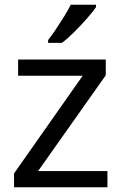

<svg xmlns="http://www.w3.org/2000/svg" viewBox="-20 -786 510 806"><path d="M431 0H39V-58L327 -468H56V-536H424V-470L140 -68H431ZM383 -756Q371 -738 346 -709.5Q321 -681 292.5 -652.5Q264 -624 240 -606H182V-618Q197 -637 214.5 -663Q232 -689 249 -716.5Q266 -744 277 -766H383Z"/></svg>

Font: Noto Sans Tagalog
Style: Regular
Weight: 400
Designer: Monotype Design Team
Foundry: Monotype Imaging Inc.
Version: Version 2.001; ttfautohint (v1.8.4.7-5d5b)